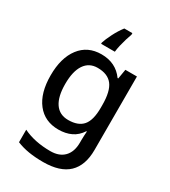

<svg xmlns="http://www.w3.org/2000/svg" viewBox="-237 -881 1095 1236"><g transform="rotate(30 310.0 -263.0)"><path d="M269 -549Q376 -549 434 -468H439L451 -539H537V7Q537 122 475.5 181Q414 240 288 240Q229 240 180.5 232Q132 224 91 207V114Q177 156 294 156Q360 156 396 118.5Q432 81 432 13V-5Q432 -18 433 -39Q434 -60 435 -71H431Q404 -29 363 -9.5Q322 10 269 10Q167 10 109.5 -63.5Q52 -137 52 -268Q52 -398 109.5 -473.5Q167 -549 269 -549ZM291 -461Q228 -461 194.5 -411Q161 -361 161 -267Q161 -173 194.5 -124Q228 -75 293 -75Q367 -75 401.5 -115.5Q436 -156 436 -248V-268Q436 -371 401 -416Q366 -461 291 -461ZM372 -754Q365 -736 357 -709.5Q349 -683 342.5 -655.5Q336 -628 334 -606H232V-615Q241 -644 263 -687.5Q285 -731 312 -766H372Z"/></g></svg>

Font: Noto Sans Ol Chiki Medium
Style: Regular
Weight: 500
Designer: Monotype Design Team, Lewis McGuffie
Foundry: Monotype Imaging Inc.
Version: Version 2.003; ttfautohint (v1.8.4.7-5d5b)